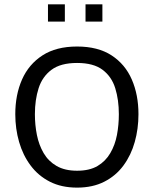

<svg xmlns="http://www.w3.org/2000/svg" viewBox="-20 -855 712 889"><path d="M530.3 -326.2Q530.3 -276.4 521.5 -230Q512.7 -183.6 490.7 -146Q468.8 -108.4 431.6 -86.4Q394.5 -64.5 336.9 -64.5Q280.3 -64.5 242.2 -86.4Q204.1 -108.4 182.1 -146Q160.2 -183.6 150.9 -230Q141.6 -276.4 141.6 -326.2Q141.6 -392.6 158.7 -446.3Q175.8 -500 218.3 -531.7Q260.7 -563.5 336.9 -563.5Q413.1 -563.5 455.1 -531.7Q497.1 -500 513.7 -446.3Q530.3 -392.6 530.3 -326.2ZM621.1 -326.2Q621.1 -416 590.3 -486.8Q559.6 -557.6 496.6 -598.6Q433.6 -639.6 336.9 -639.6Q240.2 -639.6 176.8 -598.6Q113.3 -557.6 82 -486.8Q50.8 -416 50.8 -326.2Q50.8 -258.8 68.4 -197.8Q85.9 -136.7 121.6 -88.9Q157.2 -41 210.9 -13.7Q264.6 13.7 336.9 13.7Q409.2 13.7 462.9 -13.7Q516.6 -41 551.8 -88.9Q586.9 -136.7 604 -197.8Q621.1 -258.8 621.1 -326.2ZM376 -754.9V-835H454.1V-754.9ZM202.1 -754.9V-835H280.3V-754.9Z"/></svg>

Font: Namkio Khamti
Style: Regular
Weight: 400
Designer: Debbi Hosken
Foundry: SIL International
Version: Version 3.917